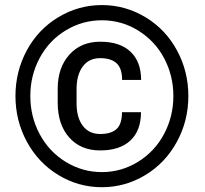

<svg xmlns="http://www.w3.org/2000/svg" viewBox="-20 -741 824 770"><path d="M545.4 -291Q545.4 -216.8 502.7 -177.2Q460 -137.7 381.8 -137.7Q303.7 -137.7 257.6 -189.7Q211.4 -241.7 211.4 -329.6V-384.8Q211.4 -469.7 258.1 -521.7Q304.7 -573.7 381.8 -573.7Q461.4 -573.7 503.7 -533.4Q545.9 -493.2 545.9 -420.4H469.7Q469.7 -467.3 447.3 -487.5Q424.8 -507.8 381.8 -507.8Q336.9 -507.8 312.3 -474.9Q287.6 -441.9 287.1 -386.7V-326.7Q287.1 -269.5 312 -236.6Q336.9 -203.6 381.8 -203.6Q425.3 -203.6 447.3 -223.4Q469.2 -243.2 469.2 -291ZM675.3 -356Q675.3 -437 638.7 -506.6Q602.1 -576.2 535.2 -617.9Q468.3 -659.7 388.7 -659.7Q311 -659.7 244.4 -619.6Q177.7 -579.6 139.6 -509.3Q101.6 -439 101.6 -356Q101.6 -272.9 139.4 -202.6Q177.2 -132.3 243.9 -91.6Q310.5 -50.8 388.7 -50.8Q466.8 -50.8 533.9 -92.3Q601.1 -133.8 638.2 -204.1Q675.3 -274.4 675.3 -356ZM42 -356Q42 -454.6 87.6 -539.1Q133.3 -623.5 214.1 -672.1Q294.9 -720.7 388.7 -720.7Q482.4 -720.7 563.2 -672.1Q644 -623.5 689.7 -539.1Q735.4 -454.6 735.4 -356Q735.4 -256.3 689 -171.6Q642.6 -86.9 562.3 -38.6Q481.9 9.8 388.7 9.8Q294.4 9.8 214.1 -39.1Q133.8 -87.9 87.9 -172.4Q42 -256.8 42 -356Z"/></svg>

Font: Roboto
Style: Bold
Weight: 700
Designer: Google
Version: Version 2.134; 2016; ttfautohint (v1.6)